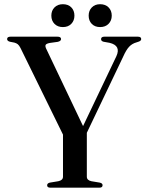

<svg xmlns="http://www.w3.org/2000/svg" viewBox="-20 -870 681 890"><path d="M455.5 -11.5Q455.5 0 440.5 0H214Q198.5 0 198.5 -11Q198.5 -20.5 211 -23.5L250.5 -30Q272 -34.5 272 -51V-246L75 -647.5Q69 -659.5 62.5 -664.8Q56 -670 46.5 -672.5L26 -676.5Q13 -680 13 -689Q13 -700 29 -700H246Q263 -700 263 -689Q263 -679.5 247.5 -676L211.5 -671Q195.5 -668 192 -662.5Q188.5 -657 193.5 -645.5L365 -285.5L519.5 -609.5Q542 -658.5 488 -671.5L460 -676.5Q448.5 -679.5 448.5 -688.5Q448.5 -700 464 -700H618.5Q634.5 -700 634.5 -689Q634.5 -680.5 621.5 -676.5L612.5 -673.5Q592.5 -668 578.8 -653.5Q565 -639 551 -607.5L382.5 -254.5V-51Q382.5 -34.5 403.5 -30L442.5 -23.5Q455.5 -20.5 455.5 -11.5ZM271.5 -744.5Q247.5 -744.5 232.8 -759.2Q218 -774 218 -797.5Q218 -821 232.8 -835.8Q247.5 -850.5 271.5 -850.5Q296 -850.5 310.5 -835.8Q325 -821 325 -797.5Q325 -774.5 310.5 -759.5Q296 -744.5 271.5 -744.5ZM444 -744.5Q420 -744.5 405.5 -759.2Q391 -774 391 -797.5Q391 -820.5 405.5 -835.5Q420 -850.5 444 -850.5Q468.5 -850.5 483.2 -835.8Q498 -821 498 -797.5Q498 -774.5 483.2 -759.5Q468.5 -744.5 444 -744.5Z"/></svg>

Font: Fraunces 72pt S000
Style: Regular
Weight: 400
Version: Version 1.000; ttfautohint (v1.8.3)